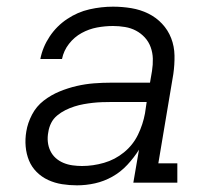

<svg xmlns="http://www.w3.org/2000/svg" viewBox="-20 -548 640 576"><path d="M211 8Q188 8 166 4.5Q144 1 124.5 -8Q105 -17 90 -32Q75 -47 67 -66.5Q59 -86 57 -108.5Q55 -131 59 -154Q63 -179 76 -204Q89 -229 111 -246Q133 -263 158.5 -273.5Q184 -284 210 -290Q236 -296 262 -298Q288 -300 314 -300H430L436 -335Q439 -354 438.5 -372Q438 -390 432 -406.5Q426 -423 414.5 -435.5Q403 -448 388 -456Q373 -464 355 -467Q337 -470 319 -470Q295 -470 271 -465.5Q247 -461 225 -449Q203 -437 187 -416.5Q171 -396 166 -371H101Q108 -407 129 -438.5Q150 -470 181.5 -491Q213 -512 248.5 -520Q284 -528 319 -528Q347 -528 374 -523.5Q401 -519 424.5 -507.5Q448 -496 466 -477Q484 -458 493.5 -433.5Q503 -409 503.5 -381.5Q504 -354 500 -326L455 -58H512V0H380L397 -99Q382 -75 362 -53.5Q342 -32 317 -18Q292 -4 265 2Q238 8 211 8ZM226 -50Q259 -50 292 -59.5Q325 -69 352 -91Q379 -113 394 -144Q409 -175 415 -208L420 -242H314Q300 -242 286 -241.5Q272 -241 258.5 -239.5Q245 -238 231 -235.5Q217 -233 203 -228.5Q189 -224 176 -217.5Q163 -211 151.5 -201.5Q140 -192 133.5 -179Q127 -166 125 -152Q122 -137 123.5 -122.5Q125 -108 131 -95.5Q137 -83 147 -74Q157 -65 170 -59.5Q183 -54 197.5 -52Q212 -50 226 -50Z"/></svg>

Font: Iosevka Etoile Light Oblique
Style: Regular
Weight: 300
Italic angle: -9°
Designer: Belleve Invis
Foundry: Belleve Invis
Version: Version 15.5.2; ttfautohint (v1.8.4)